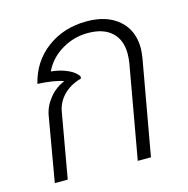

<svg xmlns="http://www.w3.org/2000/svg" viewBox="-91 -673 743 760"><g transform="rotate(-15 280.5 -293.0)"><path d="M88 -266Q95 -303 121 -334.5Q147 -366 183 -380Q165 -387 136 -391.5Q107 -396 77 -397Q98 -484 166.5 -535Q235 -586 329 -586Q412 -586 460.5 -543.5Q509 -501 509 -428Q509 -415 505 -387L436 0H382L450 -383Q453 -403 453 -421Q453 -477 419 -508.5Q385 -540 321 -540Q264 -540 214.5 -510.5Q165 -481 141 -431Q180 -427 209.5 -413.5Q239 -400 250 -381L249 -373Q205 -361 177 -333Q149 -305 142 -267L95 0H42Z"/></g></svg>

Font: Sarabun ExtraLight
Style: Italic
Weight: 275
Italic angle: -10°
Designer: Suppakit Chalermlarp | Katatrad Co.,Ltd.
Foundry: Cadson Demak Co.,Ltd.
Version: Version 1.000; ttfautohint (v1.6)